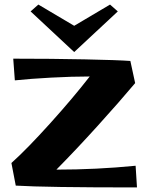

<svg xmlns="http://www.w3.org/2000/svg" viewBox="-20 -817 650 841"><path d="M49 -4 30 -103Q99 -165 199.5 -276.5Q300 -388 373 -482Q296 -482 203.5 -477Q111 -472 45 -465L38 -560Q207 -560 352 -557Q497 -554 551 -550L572 -453Q504 -372 408.5 -266.5Q313 -161 227 -74Q402 -74 574 -91L580 4Q177 4 49 -4ZM114 -767 148 -797 305 -704 462 -797 496 -767 305 -589Z"/></svg>

Font: Otomanopee One
Style: Regular
Weight: 400
Designer: Das Ende der Wildnis
Foundry: Gutenberg Labo
Version: Version 3.005